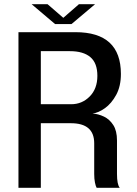

<svg xmlns="http://www.w3.org/2000/svg" viewBox="-20 -890 649 910"><path d="M67.5 0V-737.5H337.5Q553 -737.5 553 -539.5Q553 -481.5 530.8 -440.5Q508.5 -399.5 477.2 -377.2Q446 -355 418.5 -352Q446.5 -350 473 -337.2Q499.5 -324.5 517 -297.2Q534.5 -270 534.5 -224V-65.5Q534.5 -15.5 547.5 0H438Q433.5 -7.5 430 -25Q426.5 -42.5 426.5 -65.5V-211Q426.5 -306 316 -306H173.5V0ZM312 -647.5H173.5V-396H317Q369 -396 405.2 -432.8Q441.5 -469.5 441.5 -530.5Q441.5 -591.5 408 -619.5Q374.5 -647.5 312 -647.5ZM130 -870H205.5L280 -805.5L354 -870H430.5L319 -776H241Z"/></svg>

Font: Epilogue Medium
Style: Regular
Weight: 500
Designer: Tyler Finck
Foundry: Etcetera Type Co
Version: Version 2.111; ttfautohint (v1.8.3)